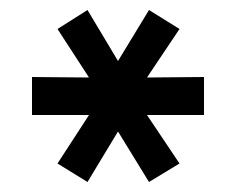

<svg xmlns="http://www.w3.org/2000/svg" viewBox="-20 -740 472 384"><path d="M155 -376 95 -413 158 -510H44V-586L158 -585L95 -682L155 -720L216 -618L278 -720L339 -682L274 -585L388 -586V-510H274L339 -413L278 -376L216 -477Z"/></svg>

Font: Geist Med
Style: Regular
Weight: 400
Designer: Basement.studio, Andrés Briganti, Mateo Zaragoza
Foundry: Basement.studio, Vercel, Andrés Briganti, Guido Ferreyra, Mateo Zaragoza
Version: Version 1.401